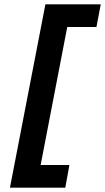

<svg xmlns="http://www.w3.org/2000/svg" viewBox="-20 -780 486 888"><path d="M190 -760H446L426 -655H291L168 -17H301L282 88H26Z"/></svg>

Font: Kufam SemiBold
Style: Italic
Weight: 600
Italic angle: -11°
Designer: Artur Schmal
Foundry: Original Type
Version: Version 1.301; ttfautohint (v1.8.3)